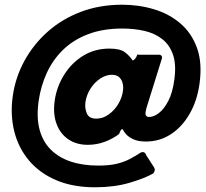

<svg xmlns="http://www.w3.org/2000/svg" viewBox="-20 -681 874 814"><path d="M630 54Q594 75 529 94Q464 113 383 113Q289 113 218.5 83Q148 53 103 -0.5Q58 -54 40.5 -124Q23 -194 34 -273Q45 -352 83 -422Q121 -492 181.5 -546Q242 -600 322 -630.5Q402 -661 498 -661Q569 -661 633.5 -641.5Q698 -622 745.5 -581Q793 -540 815.5 -477Q838 -414 826 -327Q816 -254 784 -198.5Q752 -143 704.5 -112Q657 -81 599 -81Q566 -81 545.5 -90.5Q525 -100 514.5 -112Q504 -124 500 -133Q496 -135 492 -128.5Q488 -122 485 -113Q459 -93 424.5 -80Q390 -67 352 -67Q304 -67 269.5 -90.5Q235 -114 219.5 -156.5Q204 -199 212 -255Q220 -312 251 -362.5Q282 -413 331.5 -444Q381 -475 444 -475Q489 -475 509.5 -459.5Q530 -444 542 -425Q547 -425 552 -431Q557 -437 559 -442L561 -447Q562 -451 563.5 -450Q565 -449 569 -449H656Q661 -449 664.5 -444.5Q668 -440 667 -435L603 -230Q594 -201 598 -193Q602 -185 612 -185Q632 -185 654 -202Q676 -219 694 -254Q712 -289 719 -343Q728 -407 713.5 -449Q699 -491 667.5 -515.5Q636 -540 592.5 -550Q549 -560 499 -560Q415 -560 352 -535.5Q289 -511 246 -468.5Q203 -426 178 -371Q153 -316 144 -254Q134 -184 147.5 -132.5Q161 -81 195 -47Q229 -13 280 4Q331 21 397 21Q443 21 474.5 13.5Q506 6 530.5 -7Q555 -20 578 -35Q589 -38 594 -33Q599 -28 600 -23L634 30Q637 36 636 41.5Q635 47 630 54ZM342 -247Q339 -221 348.5 -199.5Q358 -178 388 -178Q416 -178 440.5 -195.5Q465 -213 481 -239.5Q497 -266 501 -294Q504 -312 500 -328Q496 -344 485 -354Q474 -364 454 -364Q430 -364 406 -348.5Q382 -333 364.5 -306.5Q347 -280 342 -247Z"/></svg>

Font: Libre Franklin Black
Style: Italic
Weight: 900
Italic angle: -8°
Designer: Pablo Impallari, Rodrigo Fuenzalida, Nhung Nguyen
Foundry: Impallari Type
Version: Version 3.000